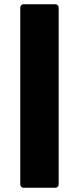

<svg xmlns="http://www.w3.org/2000/svg" viewBox="-20 -770 370 900"><path d="M239 110H91Q84 110 79.5 105.5Q75 101 75 94V-734Q75 -741 79.5 -745.5Q84 -750 91 -750H239Q246 -750 250.5 -745.5Q255 -741 255 -734V94Q255 101 250.5 105.5Q246 110 239 110Z"/></svg>

Font: YamahaIndonesia935. App XBold
Style: Regular
Weight: 800
Designer: Dalton Maag Ltd
Foundry: Dalton Maag Ltd
Version: Version 1.002; January 01, 2024; Regular/Italic